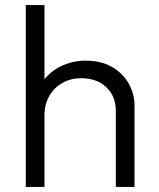

<svg xmlns="http://www.w3.org/2000/svg" viewBox="-20 -740 630 760"><path d="M82 0V-720H156V-392.5L141.5 -407Q174.5 -456 221.5 -478Q268.5 -500 318 -500Q382.5 -500 426 -473.5Q469.5 -447 491 -406.2Q512.5 -365.5 512.5 -323V0H438.5V-301Q438.5 -358.5 401.5 -394.2Q364.5 -430 301.5 -430.5Q260.5 -430.5 227.5 -412Q194.5 -393.5 175.2 -360.2Q156 -327 156 -283V0Z"/></svg>

Font: Geologica Cursive ExtraLight
Style: Regular
Weight: 250
Designer: Sindre Bremnes, Frode Helland
Foundry: Monokrom Skriftforlag AS
Version: Version 1.010;gftools[0.9.28]